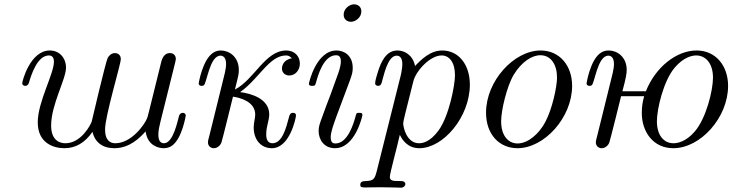

<svg xmlns="http://www.w3.org/2000/svg" viewBox="-20 -676 3395 890"><path d="M83 -290C83 -282 90 -278 97 -278C104 -278 111 -282 114 -292C124 -326 152 -419 207 -419C216 -419 230 -415 230 -390C230 -333 155 -204 155 -109C155 -13 227 11 279 11C331 11 374 -15 408 -64H409C411 -57 423 11 510 11C582 11 630 -39 655 -67C664 3 721 11 738 11C751 11 764 8 775 1C824 -31 841 -140 841 -140C841 -150 833 -153 827 -153C821 -153 813 -149 810 -139C804 -120 784 -12 740 -12C730 -12 714 -17 714 -51C714 -72 719 -93 724 -113L790 -378C792 -387 795 -396 795 -405C794 -421 782 -430 768 -430C734 -430 728 -391 725 -379C662 -126 666 -137 661 -126C649 -97 589 -12 514 -12C495 -12 467 -21 467 -76C467 -139 540 -378 540 -402C540 -424 523 -430 513 -430C496 -430 484 -417 479 -407C470 -389 405 -113 405 -112C400 -98 357 -12 283 -12C257 -12 217 -25 217 -94C217 -191 286 -309 286 -362C286 -407 256 -442 211 -442C120 -442 83 -300 83 -290Z M901 -290C901 -277 916 -276 924 -280C939 -288 951 -418 1002 -418C1012 -418 1028 -412 1028 -379C1028 -355 1018 -321 1011 -292L950 -45C948 -36 944 -26 944 -16C944 1 957 11 971 11C989 11 1002 -4 1006 -14C1010 -24 1060 -228 1060 -228C1095 -223 1163 -204 1163 -145C1163 -127 1156 -109 1156 -85C1156 -29 1189 11 1240 11C1325 11 1352 -133 1352 -140C1352 -149 1348 -153 1338 -153C1325 -153 1321 -141 1319 -131C1307 -86 1289 -12 1243 -12C1232 -12 1214 -17 1214 -52C1214 -93 1228 -116 1228 -146C1228 -220 1141 -243 1093 -249C1181 -311 1228 -419 1306 -419C1318 -419 1324 -414 1333 -406C1290 -398 1287 -367 1287 -358C1287 -339 1302 -326 1321 -326C1348 -326 1370 -350 1370 -381C1370 -416 1345 -442 1307 -442C1209 -442 1159 -307 1069 -261C1087 -333 1087 -334 1087 -352C1087 -413 1042 -442 1004 -442C991 -442 980 -439 969 -432C919 -401 901 -290 901 -290Z M1573 -608C1573 -583 1593 -575 1607 -575C1627 -575 1655 -594 1655 -623C1655 -648 1635 -656 1621 -656C1600 -656 1573 -636 1573 -608ZM1412 -288C1412 -278 1422 -278 1427 -278C1440 -278 1441 -280 1445 -294C1454 -327 1480 -420 1538 -420C1549 -420 1560 -415 1560 -392C1560 -368 1549 -339 1542 -320L1512 -237C1499 -204 1487 -171 1475 -138C1461 -100 1457 -89 1457 -69C1457 -30 1481 11 1533 11C1627 11 1660 -139 1660 -143C1660 -153 1652 -153 1645 -153C1632 -153 1632 -151 1628 -136C1620 -107 1593 -11 1535 -11C1527 -11 1513 -12 1513 -39C1513 -65 1526 -98 1539 -135L1603 -306C1613 -335 1615 -343 1615 -362C1615 -417 1577 -442 1540 -442C1446 -442 1412 -293 1412 -288Z M1650 181C1650 191 1655 193 1672 193C1687 193 1709 192 1744 192C1801 192 1820 194 1839 194C1851 194 1859 185 1859 177C1859 173 1857 170 1854 167C1849 163 1839 163 1829 163H1823C1805 163 1787 162 1787 145C1787 126 1820 10 1833 -50H1834C1845 -27 1870 11 1924 11C2035 11 2158 -134 2158 -284C2158 -375 2107 -442 2030 -442C1975 -442 1933 -401 1904 -370C1893 -423 1854 -442 1822 -442C1769 -442 1746 -387 1733 -347C1726 -325 1719 -302 1719 -290C1719 -280 1728 -278 1733 -278C1739 -278 1746 -281 1749 -292C1759 -324 1776 -418 1819 -418C1829 -418 1845 -412 1845 -380C1845 -353 1836 -319 1834 -312L1726 119C1723 130 1720 142 1714 150C1695 175 1650 150 1650 181ZM1849 -105C1849 -114 1864 -172 1896 -299C1908 -348 1974 -419 2027 -419C2063 -419 2089 -387 2089 -327C2089 -282 2062 -138 2012 -70C1973 -18 1940 -12 1922 -12C1866 -12 1849 -84 1849 -105Z M2233 -154C2233 -51 2296 11 2379 11C2503 11 2632 -131 2632 -278C2632 -373 2573 -442 2486 -442C2362 -442 2233 -300 2233 -154ZM2303 -114C2303 -164 2329 -275 2361 -329C2398 -390 2446 -420 2485 -420C2534 -420 2562 -376 2562 -317C2562 -274 2540 -171 2508 -111C2479 -56 2428 -11 2379 -11C2340 -11 2303 -42 2303 -114Z M2699 -290C2699 -277 2714 -276 2722 -280C2737 -288 2749 -418 2800 -418C2810 -418 2826 -412 2826 -379C2826 -355 2816 -321 2809 -292L2748 -45C2746 -36 2742 -26 2742 -16C2742 1 2755 11 2769 11C2787 11 2800 -4 2804 -14C2808 -24 2859 -229 2859 -230H2966C2959 -207 2955 -181 2955 -152C2955 -66 3007 11 3101 11C3228 11 3355 -132 3355 -278C3355 -372 3297 -442 3209 -442C3115 -442 3018 -364 2974 -253H2865C2881 -311 2885 -335 2885 -352C2885 -413 2840 -442 2802 -442C2789 -442 2777 -439 2766 -432C2716 -401 2699 -290 2699 -290ZM3025 -114C3025 -170 3055 -301 3108 -363C3148 -410 3187 -419 3207 -419C3253 -419 3285 -380 3285 -316C3285 -258 3254 -129 3201 -67C3161 -20 3122 -12 3102 -12C3056 -12 3025 -50 3025 -114Z"/></svg>

Font: CMU Serif
Style: Italic
Weight: 500
Italic angle: -14.04°
Version: Version 0.7.0